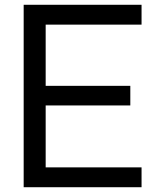

<svg xmlns="http://www.w3.org/2000/svg" viewBox="-20 -783 656 803"><path d="M572 0H79V-763H572V-680H171V-424H525V-342H171V-83H572Z"/></svg>

Font: Open Sauce One
Style: Regular
Weight: 400
Designer: Alfredo Marco Pradil
Foundry: Creative Sauce Fz LLC
Version: Version 1.477